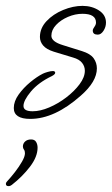

<svg xmlns="http://www.w3.org/2000/svg" viewBox="-23 -372 381 654"><path d="M80 33Q24 33 24 -4Q24 -27 40.5 -50Q57 -73 80 -92Q103 -111 123 -121Q129 -124 139.5 -127Q150 -130 157 -130Q165 -130 165 -124Q165 -119 154 -113Q108 -91 82.5 -60.5Q57 -30 57 -11Q57 7 88 7Q114 7 144.5 -6Q175 -19 202.5 -40Q230 -61 248 -85Q266 -109 266 -131Q266 -146 256.5 -158Q247 -170 226 -176L160 -196Q135 -204 124 -217Q113 -230 113 -246Q113 -276 135.5 -300Q158 -324 192 -338Q226 -352 258 -352Q290 -352 314 -336.5Q338 -321 338 -295Q338 -280 329.5 -267Q321 -254 310 -254Q293 -254 293 -268Q293 -273 298.5 -280.5Q304 -288 304 -295Q304 -325 258 -325Q233 -325 208.5 -314.5Q184 -304 168 -287Q152 -270 152 -250Q152 -230 192 -218L256 -198Q285 -189 296 -173.5Q307 -158 307 -139Q307 -94 252 -46Q163 33 80 33ZM83 103Q95 103 100 111.5Q105 120 105 131Q105 162 79 196Q53 230 17 258Q12 262 6 262Q-3 262 -3 254Q-3 250 1 246Q14 232 28 214Q42 196 52 178.5Q62 161 62 150Q62 142 58.5 137.5Q55 133 55 127Q55 117 62.5 110Q70 103 83 103Z"/></svg>

Font: Oooh Baby
Style: Regular
Weight: 400
Designer: Robert E. Leuschke
Foundry: Robert E. Leuschke
Version: Version 1.011; ttfautohint (v1.8.3)